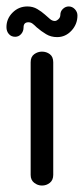

<svg xmlns="http://www.w3.org/2000/svg" viewBox="-45 -565 260 595"><path d="M85 10Q72 10 61 1.5Q50 -7 50 -23V-372Q50 -389 61 -397Q72 -405 85 -405Q99 -405 109.5 -397Q120 -389 120 -372V-23Q120 -7 109.5 1.5Q99 10 85 10ZM132 -450Q113 -450 98 -459Q83 -468 69 -480Q61 -488 55.5 -492Q50 -496 43 -496Q28 -496 28 -480Q28 -468 20.5 -459.5Q13 -451 2 -451Q-10 -451 -17.5 -459.5Q-25 -468 -25 -481Q-25 -507 -6 -526Q13 -545 40 -545Q57 -545 70.5 -537Q84 -529 94 -520Q103 -512 110 -506Q117 -500 125 -500Q130 -500 136 -505.5Q142 -511 142 -519Q142 -530 150 -537.5Q158 -545 168 -545Q179 -545 187 -536.5Q195 -528 195 -517Q195 -490 176.5 -470Q158 -450 132 -450Z"/></svg>

Font: Dongle
Style: Regular
Weight: 400
Designer: Yanghee Ryu
Foundry: Yanghee Ryu
Version: Version 2.000